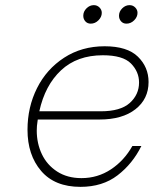

<svg xmlns="http://www.w3.org/2000/svg" viewBox="-20 -722 603 747"><path d="M87 -217Q87 -305 124 -379Q161 -453 229.5 -497.5Q298 -542 387 -542Q475 -542 516.5 -501.5Q558 -461 558 -403Q558 -337 507 -297Q456 -257 367 -257H127L126 -250Q123 -232 123 -214Q123 -164 143 -122Q163 -80 202.5 -54.5Q242 -29 297 -29Q360 -29 411.5 -63Q463 -97 495 -154H530Q496 -85 437.5 -40Q379 5 293 5Q193 5 140 -57Q87 -119 87 -217ZM372 -289Q449 -289 485 -321.5Q521 -354 521 -401Q521 -443 489.5 -475Q458 -507 380 -507Q280 -507 217.5 -448.5Q155 -390 133 -289ZM443 -661Q443 -677 455.5 -689.5Q468 -702 484 -702Q497 -702 506 -693Q515 -684 515 -672Q515 -656 502 -643Q489 -630 472 -630Q459 -630 451 -639Q443 -648 443 -661ZM304 -661Q304 -677 316.5 -689.5Q329 -702 345 -702Q358 -702 367 -693Q376 -684 376 -672Q376 -656 363 -643Q350 -630 333 -630Q320 -630 312 -639Q304 -648 304 -661Z"/></svg>

Font: Be Vietnam Thin
Style: Italic
Weight: 250
Italic angle: -9°
Designer: Gabriel Lam
Foundry: TypeRant
Version: Version 3.000